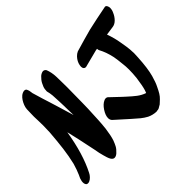

<svg xmlns="http://www.w3.org/2000/svg" viewBox="-171 -1164 1471 1471"><g transform="rotate(-45 565.0 -428.5)"><path d="M202 -847H205Q221 -847 226 -833Q232 -822 234 -803Q236 -793 236 -789Q250 -740 261.5 -703.5Q273 -667 281 -642Q289 -615 306 -560.5Q323 -506 335 -464Q339 -451 340 -447Q340 -475 338 -531L337 -573L336 -599Q335 -640 332.5 -667Q330 -694 323 -720Q323 -746 331 -766L343 -792Q354 -813 376 -834Q392 -848 411 -851Q428 -851 437 -836Q452 -797 454 -751Q454 -723 455 -710Q455 -658 456 -633Q456 -578 454 -470Q454 -415 448 -307L447 -286Q446 -275 444.5 -248Q443 -221 440 -200Q431 -133 418 -94Q407 -65 398 -49Q388 -30 364 -8Q347 7 331 7Q325 7 319 4Q303 -4 292 -38Q283 -66 274 -104Q268 -132 266 -146Q255 -202 250 -222Q239 -278 213 -388Q180 -184 111 -50Q104 -35 91.5 -22Q79 -9 66 -3Q59 1 50 1Q42 1 38 -1Q25 -10 25 -32Q25 -41 26 -45Q31 -70 42 -89L44 -93Q62 -134 76 -183Q92 -250 101 -321Q110 -392 117 -483Q119 -533 119 -556L118 -608Q118 -626 117 -636Q117 -643 116.5 -653.5Q116 -664 117 -678Q117 -712 118.5 -731.5Q120 -751 127 -769Q143 -810 169 -832Q184 -844 202 -847ZM1119 -832Q1119 -808 1109 -788Q1097 -759 1075.5 -737Q1054 -715 1027 -712Q977 -705 957 -702Q979 -641 988 -584Q1000 -517 1001 -496Q1003 -468 1003 -453Q1003 -439 1001 -409Q995 -298 977 -233Q962 -179 946 -148Q932 -118 920 -98.5Q908 -79 892 -64L864 -38L845 -27Q833 -18 817 -18Q811 -16 807 -16Q768 -18 735 -34Q709 -48 686 -66.5Q663 -85 630 -115L523 -211Q510 -223 510 -244Q510 -273 534 -310Q559 -348 588 -360Q596 -364 604 -364Q613 -364 620 -360L698 -286L722 -264Q760 -229 787.5 -208Q815 -187 847 -175Q849 -174 853 -174Q859 -188 861 -196Q872 -232 882 -306Q887 -354 887 -393Q887 -416 886 -427L884 -448Q878 -510 872 -542Q858 -608 830 -660Q826 -667 826 -679L812 -677Q724 -655 680 -643Q677 -642 673.5 -641Q670 -640 665 -640Q652 -640 645 -653Q642 -662 642 -671Q642 -676 644 -686Q650 -718 676 -746Q690 -761 708 -769Q772 -787 804 -797Q826 -804 833 -805Q869 -816 891 -821Q992 -844 1092 -863L1096 -864Q1107 -864 1112.5 -853.5Q1118 -843 1119 -832Z"/></g></svg>

Font: Sedgwick Ave Display
Style: Regular
Weight: 400
Designer: Kevin Burke, Pedro Vergani
Foundry: Google, Inc.
Version: Version 1.000